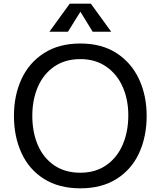

<svg xmlns="http://www.w3.org/2000/svg" viewBox="-20 -1009 876 1046"><path d="M56 0ZM56 -378Q56 -489 97 -578Q138 -667 219.5 -719.5Q301 -772 418 -772Q534 -772 615 -719.5Q696 -667 737.5 -577.5Q779 -488 779 -378Q779 -265 738 -175.5Q697 -86 615.5 -34.5Q534 17 418 17Q301 17 219.5 -34.5Q138 -86 97 -175.5Q56 -265 56 -378ZM679 -381Q679 -467 648 -536.5Q617 -606 558 -646.5Q499 -687 418 -687Q334 -687 275 -646Q216 -605 186 -535Q156 -465 156 -378Q156 -289 186 -219Q216 -149 275 -108.5Q334 -68 418 -68Q500 -68 559 -109Q618 -150 648.5 -221Q679 -292 679 -381ZM485 -836 418 -945 350 -836H249L360 -989H475L586 -836Z"/></svg>

Font: Biryani
Style: Regular
Weight: 400
Designer: Dan Reynolds and Mathieu Réguer
Foundry: Dan Reynolds and Mathieu Réguer
Version: Version 1.004; ttfautohint (v1.1) -l 5 -r 5 -G 72 -x 0 -D la